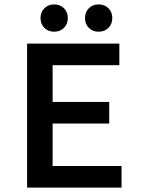

<svg xmlns="http://www.w3.org/2000/svg" viewBox="-20 -852 640 872"><path d="M103 0V-654H522V-556H219V-389H476V-291H219V-98H532V0ZM226 -708Q199 -708 181.5 -725.5Q164 -743 164 -770Q164 -797 181.5 -814.5Q199 -832 226 -832Q253 -832 270.5 -814.5Q288 -797 288 -770Q288 -743 270.5 -725.5Q253 -708 226 -708ZM428 -708Q401 -708 383.5 -725.5Q366 -743 366 -770Q366 -797 383.5 -814.5Q401 -832 428 -832Q455 -832 472.5 -814.5Q490 -797 490 -770Q490 -743 472.5 -725.5Q455 -708 428 -708Z"/></svg>

Font: Source Code Pro SemiBold
Style: Regular
Weight: 600
Monospace: yes
Designer: Paul D. Hunt, Teo Tuominen
Foundry: Adobe Systems Incorporated
Version: Version 1.018;hotconv 1.0.116;makeotfexe 2.5.65601